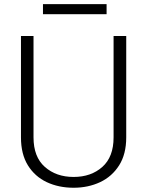

<svg xmlns="http://www.w3.org/2000/svg" viewBox="-20 -882 698 912"><path d="M519.5 -710.9H579.6V-229.5Q579.6 -149.9 545.9 -96.7Q512.2 -43.5 455.6 -16.8Q398.9 9.8 329.6 9.8Q258.8 9.8 202.1 -16.8Q145.5 -43.5 112.5 -96.7Q79.6 -149.9 79.6 -229.5V-710.9H139.2V-229.5Q139.2 -136.7 193.1 -89.1Q247.1 -41.5 329.6 -41.5Q412.6 -41.5 466.1 -89.1Q519.5 -136.7 519.5 -229.5ZM486.3 -862.3V-814.5H184.1V-862.3Z"/></svg>

Font: Vazirmatn RD ExtraLight
Style: Regular
Weight: 200
Designer: Saber Rastikerdar
Foundry: Saber Rastikerdar
Version: Version 32.102